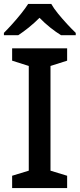

<svg xmlns="http://www.w3.org/2000/svg" viewBox="-25 -961 407 981"><path d="M318 0H37V-63L122 -89V-624L37 -651V-714H318V-651L233 -624V-89L318 -63ZM237 -941Q249 -919 271.5 -891.5Q294 -864 318.5 -837.5Q343 -811 362 -793V-781H287Q261 -797 232 -820Q203 -843 177 -870Q150 -843 122 -820.5Q94 -798 68 -781H-5V-793Q14 -812 37.5 -838Q61 -864 83 -891.5Q105 -919 119 -941Z"/></svg>

Font: Noto Sans Adlam Medium
Style: Regular
Weight: 500
Version: Version 3.001